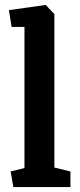

<svg xmlns="http://www.w3.org/2000/svg" viewBox="-20 -757 324 777"><path d="M34 0 23 -63 79 -77V-648H27L16 -716L165 -737L200 -700V-79L265 -63V0Z"/></svg>

Font: Kreon Light
Style: Regular
Weight: 300
Designer: Julia Petretta
Foundry: Julia Petretta and Eli Heuer
Version: Version 2.002